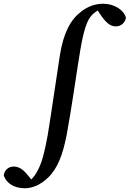

<svg xmlns="http://www.w3.org/2000/svg" viewBox="-175 -763 693 1026"><path d="M377 -743C332 -743 294 -728 260 -702C204 -660 165 -592 145 -468C122 -320 103 -183 80 -41C64 47 50 103 28 145C17 167 5 183 -8 196L-25 175C-47 147 -70 127 -102 127C-131 127 -151 147 -155 174C-139 221 -94 243 -42 243C-4 243 41 226 82 186C134 136 161 61 181 -41C208 -185 229 -344 254 -495C278 -637 300 -674 334 -698C338 -701 343 -704 347 -707L368 -676C394 -640 415 -622 445 -622C469 -622 493 -639 498 -668C488 -709 436 -743 377 -743Z"/></svg>

Font: Source Serif Pro Semibold
Style: Italic
Weight: 600
Italic angle: -12°
Designer: Frank Grießhammer
Foundry: Adobe Systems Incorporated
Version: Version 3.001;hotconv 1.0.111;makeotfexe 2.5.65597